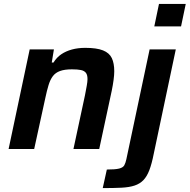

<svg xmlns="http://www.w3.org/2000/svg" viewBox="-20 -763 971 983"><path d="M24 0 132 -510H256L245 -443H254Q270 -469 293.5 -485Q317 -501 348 -509.5Q379 -518 417 -518Q475 -518 507.5 -505Q540 -492 552.5 -465.5Q565 -439 565 -398Q565 -380 561.5 -353.5Q558 -327 552 -298L488 0H356L415 -275Q420 -301 424 -323Q428 -345 428 -358Q428 -380 419.5 -390.5Q411 -401 394 -404.5Q377 -408 348 -408Q311 -408 287.5 -399.5Q264 -391 250.5 -373Q237 -355 228.5 -327Q220 -299 212 -261L155 0ZM770 -628 794 -743H931L907 -628ZM506 200 527 105Q570 105 590 100Q610 95 616.5 83Q623 71 627 52L746 -510H880L767 25Q757 76 744.5 108.5Q732 141 714 159.5Q696 178 669 187Q642 196 602 198Q562 200 506 200Z"/></svg>

Font: Saira Thin SemiBold
Style: Italic
Weight: 600
Italic angle: -12°
Version: Version 1.101